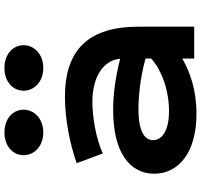

<svg xmlns="http://www.w3.org/2000/svg" viewBox="-40 -861 911 871"><g transform="rotate(-90 415.5 -425.5)"><path d="M63 -181.6C63 -72.8 155.8 10.3 335.4 10.3C442.9 10.3 525.9 -19.5 585.4 -54.2V0H730V-251C730 -478.5 627 -586.4 411.1 -586.4C313.5 -586.4 198.7 -564.5 110.8 -533.2L154.8 -414.6C225.1 -446.8 323.2 -461.9 387.7 -461.9C507.3 -461.9 578.1 -409.2 584.5 -335.9C501.5 -357.4 421.9 -367.7 351.1 -367.7C159.7 -367.7 63 -292.5 63 -181.6ZM215.3 -186.5C215.3 -222.2 249 -252.9 356.4 -252.9C409.2 -252.9 497.6 -245.6 585.4 -220.7V-195.3C541 -153.8 450.2 -114.3 348.1 -114.3C252.9 -114.3 215.3 -148.9 215.3 -186.5ZM542.5 -684.6C606.4 -684.6 646 -727.1 646 -773.9C646 -821.3 606.4 -860.8 542.5 -860.8C479 -860.8 439.5 -821.3 439.5 -773.9C439.5 -727.1 479 -684.6 542.5 -684.6ZM250 -684.6C314 -684.6 353.5 -727.1 353.5 -773.9C353.5 -821.3 314 -860.8 250 -860.8C186.5 -860.8 147 -821.3 147 -773.9C147 -727.1 186.5 -684.6 250 -684.6Z"/></g></svg>

Font: Krona One
Style: Regular
Weight: 400
Designer: Yvonne Schüttler
Foundry: Yvonne Schüttler
Version: Version 1.002